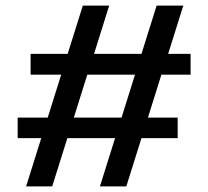

<svg xmlns="http://www.w3.org/2000/svg" viewBox="-20 -664 742 684"><path d="M73 0 127 -172H43V-245H150L198 -398H89V-472H221L275 -644H369L315 -472H484L538 -644H633L579 -472H659V-398H555L507 -245H613V-172H484L430 0H336L390 -172H220L166 0ZM243 -245H413L461 -398H291Z"/></svg>

Font: Kanit
Style: Regular
Weight: 400
Designer: Katatrad Team
Foundry: CadsonDemak
Version: Version 2.000; ttfautohint (v1.8.3)